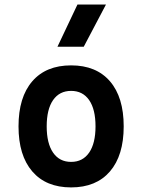

<svg xmlns="http://www.w3.org/2000/svg" viewBox="-20 -815 626 845"><path d="M293 9.8Q182.6 9.8 122.1 -60.5Q61.5 -130.9 61.5 -258.8Q61.5 -387.2 122.1 -457.3Q182.6 -527.3 293 -527.3Q403.3 -527.3 463.9 -457.3Q524.4 -387.2 524.4 -258.8Q524.4 -130.9 463.9 -60.5Q403.3 9.8 293 9.8ZM293 -102.5Q344.2 -102.5 372.3 -143.3Q400.4 -184.1 400.4 -258.8Q400.4 -334 372.3 -374.5Q344.2 -415 293 -415Q241.7 -415 213.6 -374.5Q185.5 -334 185.5 -258.8Q185.5 -184.1 213.6 -143.3Q241.7 -102.5 293 -102.5ZM232.9 -609.4 320.8 -794.9H446.3L348.6 -609.4Z"/></svg>

Font: CaskaydiaCove NFP SemiBold
Style: Regular
Weight: 600
Designer: Aaron Bell
Foundry: Saja Typeworks
Version: Version 2111.001; VTT 6.35;Nerd Fonts 3.1.1